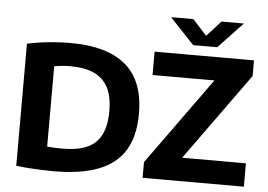

<svg xmlns="http://www.w3.org/2000/svg" viewBox="-61 -1032 1563 1121"><g transform="rotate(5 721.0 -471.0)"><path d="M290.5 7Q258 7 221.5 5.5Q185 4 147 1.5Q109 -1 72 -6V-721.5Q108.5 -729.5 151.8 -735.5Q195 -741.5 239.8 -744.5Q284.5 -747.5 326.5 -747.5Q540 -747.5 649.5 -655.5Q759 -563.5 759 -370Q759 -237.5 707.2 -154.2Q655.5 -71 551.5 -32Q447.5 7 290.5 7ZM334.5 -129Q419.5 -129 475.2 -153.5Q531 -178 558.2 -231.5Q585.5 -285 585.5 -371Q585.5 -456 557.8 -509.2Q530 -562.5 474.5 -587.5Q419 -612.5 335.5 -612.5Q314 -612.5 289 -610.2Q264 -608 242 -604V-133Q263.5 -131 286 -130Q308.5 -129 334.5 -129ZM813 0V-92L1205 -636L1206.5 -603H818.5V-740H1401V-648L1009 -104L1007.5 -137H1406.5V0ZM1039.5 -797.5 896.5 -949H1027.5L1124 -843H1096L1192.5 -949H1323.5L1180.5 -797.5Z"/></g></svg>

Font: Encode Sans SC SemiExpanded
Style: Bold
Weight: 700
Width: 6
Designer: Multiple Designers
Foundry: Impallari Type
Version: Version 3.002